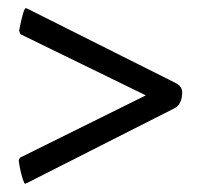

<svg xmlns="http://www.w3.org/2000/svg" viewBox="-20 -440 496 475"><path d="M42 14.6Q40 14.6 36.1 2.4Q32.2 -9.8 29.3 -24.4Q26.4 -39.1 26.4 -43.9L29.3 -49.8L340.8 -204.1L30.3 -355.5L27.3 -364.3Q38.1 -419.9 43.9 -419.9L48.8 -418L413.1 -235.4Q430.7 -226.6 430.7 -211.9Q430.7 -183.6 413.1 -172.9L46.9 12.7Q41 14.6 42 14.6Z"/></svg>

Font: Crimson Text Bold
Style: Bold
Weight: 700
Designer: Sebastian Kosch
Foundry: Sebastian Kosch
Version: Version 1.10 July 1, 2025